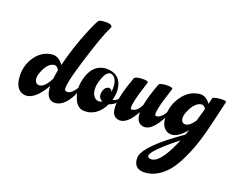

<svg xmlns="http://www.w3.org/2000/svg" viewBox="-124 -741 1491 1183"><g transform="rotate(15 621.5 -149.0)"><path d="M398 -566Q445 -566 453 -550Q455 -544 452 -539Q415 -482 339 -295Q263 -108 281 -93Q297 -83 313.5 -92Q330 -101 343 -116L356 -132Q366 -137 368 -127Q368 -123 367 -120Q367 -120 345 -79Q290 7 228 -4Q179 -16 184 -96Q111 8 48 -1Q40 -3 34 -5Q-13 -24 -13 -96Q-14 -173 35 -232Q81 -286 146 -287Q189 -287 217 -239Q267 -388 348 -531Q360 -551 366 -559Q373 -566 398 -566ZM176 -228Q139 -227 109 -176Q80 -126 93 -98Q98 -89 106 -85Q146 -71 191 -145Q196 -172 205 -203Q194 -226 179 -228Q177 -228 176 -228Z M484 -289Q507 -289 530 -281Q591 -258 591 -180Q590 -147 577 -113Q596 -114 617 -131Q624 -136 627 -127Q628 -124 627 -121Q627 -121 608 -103Q585 -85 562 -81Q519 -9 452 -1Q443 -1 436 -1Q381 1 362 -65Q342 -132 373 -204Q406 -283 476 -289Q481 -289 484 -289ZM523 -267Q496 -267 473 -217Q445 -156 460 -113Q470 -90 489 -84Q505 -80 519 -88Q488 -104 500 -144Q509 -173 530 -178Q542 -181 551 -172Q557 -166 558 -158Q571 -222 548 -253Q539 -263 529 -266Q526 -267 523 -267Z M713 -286Q759 -285 759 -272Q681 -90 705 -86Q739 -84 768 -130Q783 -186 826 -277Q836 -290 883 -286Q917 -283 915 -272Q836 -90 861 -86Q876 -84 892 -95Q908 -106 916 -118L924 -130Q931 -136 935 -128Q937 -124 935 -119Q935 -119 909 -75Q855 2 808 -2Q753 -10 760 -84Q702 2 652 -2Q546 -15 670 -277Q678 -286 713 -286Z M1184 -65Q1164 -11 1143.5 33Q1123 77 1094.5 123.5Q1066 170 1035.5 201Q1005 232 965.5 251Q926 270 884 268Q831 266 819 226Q813 205 819 180Q844 105 1067 -23Q1075 -39 1081 -55Q1014 16 962 -5Q917 -24 919 -96Q922 -173 974 -232Q1022 -286 1088 -287Q1129 -287 1155 -242Q1163 -266 1168 -282Q1172 -290 1215 -291Q1258 -290 1256 -280Q1249 -259 1230 -201Q1199 -106 1184 -65ZM1115 -228Q1077 -227 1044 -174Q1014 -125 1026 -97Q1031 -89 1038 -85Q1071 -74 1111 -125Q1127 -165 1142 -206Q1131 -227 1117 -228Q1115 -228 1115 -228ZM1046 20Q827 163 895 178Q954 191 1037 38Q1041 29 1046 20Z"/></g></svg>

Font: Sagha
Style: Regular
Weight: 400
Designer: MUHAMMAD YONI
Version: Version 001.000